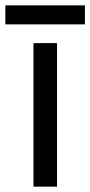

<svg xmlns="http://www.w3.org/2000/svg" viewBox="-40 -697 337 717"><path d="M173 0H85V-536H173ZM277 -677V-606H-20V-677Z"/></svg>

Font: Noto Sans Lao Looped
Style: Regular
Weight: 400
Designer: Mark Frömberg, Ben Mitchell
Foundry: The Fontpad Ltd
Version: Version 1.001